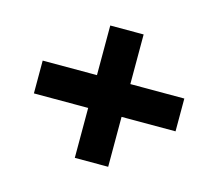

<svg xmlns="http://www.w3.org/2000/svg" viewBox="-74 -609 726 639"><g transform="rotate(15 289.5 -289.0)"><path d="M232 -61V-517H347V-61ZM45 -233V-346H533V-233Z"/></g></svg>

Font: DM Sans 17pt
Style: Bold
Weight: 700
Version: Version 4.004;gftools[0.9.30]